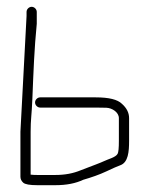

<svg xmlns="http://www.w3.org/2000/svg" viewBox="-20 -546 448 564"><path d="M83 -245C83 -237.1 90.1 -230 98 -230H261.2C271.9 -230 282.2 -229.8 292.3 -229.5C309.7 -228.9 329.2 -215.9 329.2 -199V-132C329.2 -111.3 328 -98.7 325.5 -94.2C319.7 -83.5 297.8 -78.8 285.2 -72.5C276.5 -68.2 252.2 -59.3 217.6 -46C195.2 -36.7 171.2 -32 142 -32H90C82 -32 75.3 -32.3 70 -33V-159C70 -195.9 73.1 -206.5 75.1 -256.3C78.4 -337.1 80.7 -403 88 -476V-511C88 -518.9 80.9 -526 73 -526C65.1 -526 58 -518.9 58 -511V-499L40 -159V-27C40 -20.3 42.7 -14.5 48.1 -9.5C53.5 -4.5 67.4 -2 90 -2H142C175.6 -2 202 -7.3 224.8 -18C248.5 -24.8 272.1 -33 292 -42.4C312 -51.8 325.7 -57.9 333.2 -60.5C356.8 -68.8 359.2 -100.7 359.2 -132V-199C359.2 -214.6 352.2 -228.6 338.2 -241C325.5 -253.7 299.9 -260 261.2 -260H98C90.1 -260 83 -252.9 83 -245Z"/></svg>

Font: MewTooHand
Style: Condensed
Weight: 400
Designer: Mew Too, Robert Jablonski
Version: Version 0.77